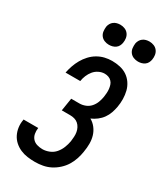

<svg xmlns="http://www.w3.org/2000/svg" viewBox="-234 -1044 977 1143"><g transform="rotate(30 255.0 -473.0)"><path d="M208 8Q181 8 155.5 4.5Q130 1 107 -9Q84 -19 65.5 -35.5Q47 -52 36 -74Q25 -96 21.5 -121.5Q18 -147 23 -174V-177H124V-176Q121 -156 124.5 -137Q128 -118 140 -104.5Q152 -91 170.5 -85.5Q189 -80 208 -80Q231 -80 254.5 -89.5Q278 -99 294 -118Q310 -137 319 -160Q328 -183 332 -206Q334 -222 335 -238Q336 -254 333.5 -269Q331 -284 324 -297.5Q317 -311 306 -320.5Q295 -330 280.5 -334Q266 -338 250 -338H193L207 -426H264Q284 -426 304 -434Q324 -442 338 -458Q352 -474 359.5 -494Q367 -514 370 -533Q372 -547 373 -561Q374 -575 372.5 -588.5Q371 -602 367 -614.5Q363 -627 354 -636.5Q345 -646 332.5 -650.5Q320 -655 306 -655Q286 -655 266.5 -645.5Q247 -636 233.5 -619.5Q220 -603 212 -583.5Q204 -564 201 -544H100Q105 -569 113.5 -593.5Q122 -618 135 -641Q148 -664 166.5 -684Q185 -704 208 -717.5Q231 -731 256 -737Q281 -743 306 -743Q334 -743 361 -737Q388 -731 409.5 -716.5Q431 -702 446 -680Q461 -658 467.5 -632Q474 -606 474.5 -578Q475 -550 470 -522Q466 -500 458.5 -478.5Q451 -457 437.5 -438Q424 -419 405 -404.5Q386 -390 365 -381Q388 -368 404 -347Q420 -326 427.5 -301Q435 -276 435 -248Q435 -220 430 -192V-191Q426 -165 417.5 -139Q409 -113 394.5 -89.5Q380 -66 358.5 -46.5Q337 -27 312.5 -14.5Q288 -2 261 3Q234 8 208 8ZM440 -816Q424 -816 409 -822Q394 -828 384.5 -840.5Q375 -853 373 -869Q371 -885 373 -902Q375 -913 381 -923.5Q387 -934 396.5 -941Q406 -948 417.5 -951Q429 -954 441 -954Q457 -954 472 -948Q487 -942 496.5 -929.5Q506 -917 508.5 -901Q511 -885 508 -868Q506 -857 500.5 -846.5Q495 -836 485 -829Q475 -822 463.5 -819Q452 -816 440 -816ZM240 -816Q224 -816 209 -822Q194 -828 184.5 -840.5Q175 -853 173 -869Q171 -885 173 -902Q175 -913 181 -923.5Q187 -934 196.5 -941Q206 -948 217.5 -951Q229 -954 241 -954Q257 -954 272 -948Q287 -942 296.5 -929.5Q306 -917 308.5 -901Q311 -885 308 -868Q306 -857 300.5 -846.5Q295 -836 285 -829Q275 -822 263.5 -819Q252 -816 240 -816Z"/></g></svg>

Font: Iosevka SS18 Semibold
Style: Italic
Weight: 600
Italic angle: -9°
Monospace: yes
Designer: Belleve Invis
Foundry: Belleve Invis
Version: Version 25.1.1; ttfautohint (v1.8.4)